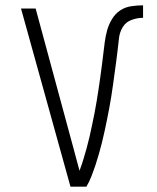

<svg xmlns="http://www.w3.org/2000/svg" viewBox="-20 -702 590 722"><path d="M305 0H245L59 -670H114L235 -223Q246 -183 257 -142Q268 -101 279 -60Q287 -81 293.5 -102.5Q300 -124 306 -145.5Q312 -167 317 -189Q322 -211 326.5 -233Q331 -255 335.5 -277Q340 -299 343.5 -321.5Q347 -344 350.5 -366Q354 -388 357 -410.5Q360 -433 363 -455.5Q366 -478 368.5 -500Q371 -522 374 -544.5Q377 -567 383 -588.5Q389 -610 401 -630Q413 -650 431.5 -662.5Q450 -675 473 -678.5Q496 -682 518 -682V-635Q496 -635 474.5 -627Q453 -619 441.5 -600Q430 -581 427.5 -559Q425 -537 422.5 -515Q420 -493 417 -471Q414 -449 411 -427Q408 -405 405 -383Q402 -361 398.5 -339.5Q395 -318 391 -296Q387 -274 382.5 -252.5Q378 -231 373.5 -209.5Q369 -188 363.5 -166.5Q358 -145 352 -123.5Q346 -102 339 -81Q332 -60 324 -39.5Q316 -19 305 0Z"/></svg>

Font: Lode Dark
Style: Regular
Weight: 400
Monospace: yes
Designer: Belleve Invis
Foundry: Belleve Invis
Version: Version 29.2.0; ttfautohint (v1.8.3)